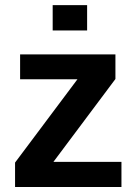

<svg xmlns="http://www.w3.org/2000/svg" viewBox="-20 -745 540 765"><path d="M40 0V-97.2L288.6 -429.2H60.1V-528.3H439.9V-430.2L192.9 -100.1H463.9V0ZM189.9 -623.5V-724.6H327.1V-623.5Z"/></svg>

Font: Arial
Style: Bold
Weight: 700
Designer: Steve Matteson
Foundry: Ascender Corporation
Version: Version 2.00.3